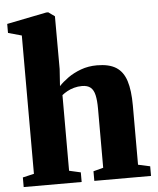

<svg xmlns="http://www.w3.org/2000/svg" viewBox="-56 -866 750 914"><g transform="rotate(-5 319.0 -409.0)"><path d="M74 -58.5V-719.5L9.5 -737.5V-780.5L199.5 -818.5H209L239 -797L239.5 -545L234 -463.5Q251.5 -482.5 278.5 -501.8Q305.5 -521 340.8 -534Q376 -547 418 -547Q475.5 -547 509 -525.8Q542.5 -504.5 557 -459.2Q571.5 -414 571.5 -341V-58.5L628.5 -46V0H357.5V-46L405 -58.5V-340.5Q405 -380.5 399.2 -405.8Q393.5 -431 379 -443Q364.5 -455 338 -455Q318.5 -455 300.2 -450Q282 -445 267.2 -436.8Q252.5 -428.5 242 -420V-58.5L297 -46V0H20V-46Z"/></g></svg>

Font: Merriweather 72pt Black
Style: Regular
Weight: 900
Version: Version 2.100